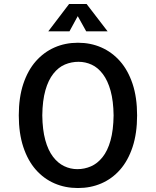

<svg xmlns="http://www.w3.org/2000/svg" viewBox="-20 -948 790 973"><path d="M674.8 -363.3Q674.8 -272.5 651.9 -203.1Q628.9 -133.8 588.4 -87.9Q547.9 -42 493.7 -18.6Q439.5 4.9 375 4.9Q310.5 4.9 256.3 -18.6Q202.1 -42 161.6 -87.9Q121.1 -133.8 98.1 -203.1Q75.2 -272.5 75.2 -363.3Q75.2 -454.1 98.1 -522.9Q121.1 -591.8 161.6 -637.7Q202.1 -683.6 256.3 -707.5Q310.5 -731.4 375 -731.4Q439.5 -731.4 493.7 -707.5Q547.9 -683.6 588.4 -637.7Q628.9 -591.8 651.9 -522.9Q674.8 -454.1 674.8 -363.3ZM372.1 -90.8Q408.2 -90.8 440.9 -105Q473.6 -119.1 499.5 -151.4Q525.4 -183.6 540 -235.8Q554.7 -288.1 555.7 -363.3Q554.7 -436.5 540.5 -487.8Q526.4 -539.1 501.5 -572.3Q476.6 -605.5 444.8 -620.1Q413.1 -634.8 377.9 -634.8Q341.8 -634.8 309.1 -621.1Q276.4 -607.4 250.5 -574.7Q224.6 -542 210 -490.2Q195.3 -438.5 194.3 -363.3Q195.3 -290 209.5 -238.3Q223.6 -186.5 248.5 -153.8Q273.4 -121.1 305.2 -106Q336.9 -90.8 372.1 -90.8ZM417 -789.1 374 -866.2 332 -789.1H224.6L330.1 -927.7H418.9L525.4 -789.1Z"/></svg>

Font: Allerta
Style: Medium
Weight: 500
Designer: Matt McInerney
Foundry: Matt McInerney
Version: Version 1.0